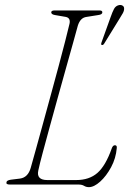

<svg xmlns="http://www.w3.org/2000/svg" viewBox="-20 -742 520 772"><path d="M295.5 0H19.5Q3.5 0 6 -9Q6.5 -17 24 -19.5L60.5 -24Q92.5 -28.5 103.5 -67Q111.5 -95.5 124.5 -142.2Q137.5 -189 153 -245.8Q168.5 -302.5 184.8 -362Q201 -421.5 216 -477Q231 -532.5 242.2 -576.8Q253.5 -621 259.5 -646.5Q264.5 -670 244.5 -674L201 -681.5Q186 -684 186 -692.5Q186 -700 200.5 -700H380Q391.5 -700 391.5 -692.5Q391.5 -683.5 375 -681.5L328 -674Q303 -671 293 -639Q286.5 -615 274 -570.2Q261.5 -525.5 245.5 -468.5Q229.5 -411.5 212.5 -350.2Q195.5 -289 179.8 -231.5Q164 -174 151.8 -128.2Q139.5 -82.5 134 -56.5Q125.5 -18 170.5 -18H286Q339 -18 371.8 -46.8Q404.5 -75.5 429 -144.5Q433.5 -158 442 -158Q451 -158 449.5 -146.5Q446 -105.5 426.8 -69.8Q407.5 -34 382.8 -11.8Q358 10.5 337.5 10.5Q326.5 10.5 318 5.2Q309.5 0 295.5 0ZM424.5 -672.5Q432 -694 438.5 -706.2Q445 -718.5 458.5 -721.5Q467 -723 473 -719.2Q479 -715.5 479 -708Q479.5 -699.5 474 -689.2Q468.5 -679 461 -667.5L398.5 -566Q394.5 -560 389.5 -561Q385 -562 388 -571Z"/></svg>

Font: Fraunces 72pt Soft Thin
Style: Italic
Weight: 100
Italic angle: -16°
Version: Version 1.000;[0bf87f6ff]